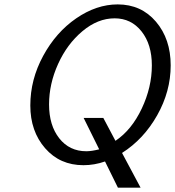

<svg xmlns="http://www.w3.org/2000/svg" viewBox="-20 -736 803 881"><path d="M119.1 -252Q119.1 -371.1 178 -479.5Q236.8 -587.9 329.8 -651.9Q422.9 -715.8 520 -715.8Q627.9 -715.8 695.6 -636.5Q763.2 -557.1 763.2 -436Q763.2 -316.9 701.2 -207Q639.2 -97.2 540 -34.2L625 125H521L461.9 4.9Q413.1 22 362.8 22Q254.9 22 187 -55.9Q119.1 -133.8 119.1 -252ZM205.1 -256.8Q205.1 -160.6 252 -101.3Q298.8 -42 376 -42Q399.9 -42 435.1 -50.8L363.8 -194.8H454.1L509.8 -89.8Q584 -139.6 630.4 -237.8Q676.8 -335.9 676.8 -436Q676.8 -532.2 629.4 -592Q582 -651.9 505.9 -651.9Q428.7 -651.9 358.4 -593Q288.1 -534.2 246.6 -442.6Q205.1 -351.1 205.1 -256.8Z"/></svg>

Font: CMU Sans Serif
Style: Oblique
Weight: 500
Italic angle: -12°
Version: Version 0.7.0